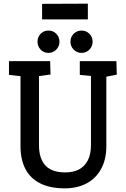

<svg xmlns="http://www.w3.org/2000/svg" viewBox="-20 -1025 690 1049"><path d="M334 4Q252 4 198 -24Q144 -52 118 -103.5Q92 -155 92 -226V-609L29 -616V-691H254L256 -618L193 -609V-232Q193 -159 228 -121Q263 -83 337 -83Q378 -83 409 -98Q440 -113 458.5 -146.5Q477 -180 477 -233V-610L416 -616V-691H616L618 -617L561 -606V-226Q561 -155 533 -103Q505 -51 454 -23.5Q403 4 334 4ZM426 -736Q400 -736 382.5 -754Q365 -772 365 -797Q365 -823 382.5 -840.5Q400 -858 426 -858Q451 -858 468.5 -840.5Q486 -823 486 -797Q486 -772 468.5 -754Q451 -736 426 -736ZM245 -736Q219 -736 202 -754Q185 -772 185 -797Q185 -823 202 -840.5Q219 -858 245 -858Q270 -858 287.5 -840.5Q305 -823 305 -797Q305 -772 287.5 -754Q270 -736 245 -736ZM210 -919V-1004L460 -1005V-919Z"/></svg>

Font: Kreon
Style: Regular
Weight: 400
Designer: Julia Petretta
Foundry: Julia Petretta and Eli Heuer
Version: Version 2.002